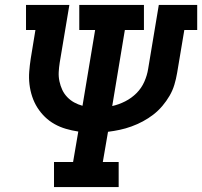

<svg xmlns="http://www.w3.org/2000/svg" viewBox="-20 -755 816 775"><path d="M198 0V-101H275L296 -224Q270 -228 246 -235Q222 -242 200.5 -254Q179 -266 161.5 -283Q144 -300 131 -320.5Q118 -341 110 -365Q102 -389 99 -414.5Q96 -440 98 -466Q100 -492 104 -518L123 -634H85V-735H260L221 -502Q218 -483 217 -464Q216 -445 220 -426.5Q224 -408 231.5 -392Q239 -376 251.5 -363Q264 -350 279.5 -341.5Q295 -333 313 -328L364 -634H300V-735H561V-634H484L433 -327Q460 -333 485.5 -346Q511 -359 531 -379Q551 -399 562.5 -425Q574 -451 578 -477L621 -735H776V-634H724L695 -461Q691 -437 684 -413.5Q677 -390 664.5 -368.5Q652 -347 635.5 -327.5Q619 -308 599 -292.5Q579 -277 556.5 -265Q534 -253 510.5 -244.5Q487 -236 463.5 -231Q440 -226 416 -223L395 -101H459V0Z"/></svg>

Font: Iosevka Etoile Oblique
Style: Bold
Weight: 700
Italic angle: -9°
Designer: Belleve Invis
Foundry: Belleve Invis
Version: Version 15.5.2; ttfautohint (v1.8.4)